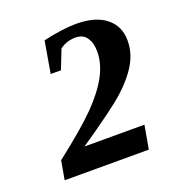

<svg xmlns="http://www.w3.org/2000/svg" viewBox="-84 -727 485 534"><g transform="rotate(-20 158.5 -460.0)"><path d="M268.6 -261.2H19.5L29.3 -316.9Q111.3 -380.9 149.7 -419.9Q188 -459 207.5 -495.1Q227.1 -531.2 227.1 -566.9Q227.1 -592.3 216.1 -608.2Q205.1 -624 183.1 -624Q157.2 -624 136.7 -608.9L114.3 -552.2H84L100.1 -646Q157.7 -659.2 197.3 -659.2Q254.9 -659.2 285.9 -634.3Q316.9 -609.4 316.9 -566.9Q316.9 -530.8 297.9 -498.3Q278.8 -465.8 243.2 -433.6Q207.5 -401.4 103.5 -330.6H280.8Z"/></g></svg>

Font: Liberation Serif
Style: Bold Italic
Weight: 700
Italic angle: -16.333°
Designer: Steve Matteson
Foundry: Ascender Corporation
Version: Version 2.1.5